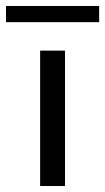

<svg xmlns="http://www.w3.org/2000/svg" viewBox="-59 -621 351 641"><path d="M75 0V-452H158V0ZM-39 -547V-601H272V-547Z"/></svg>

Font: Belleza
Style: Regular
Weight: 400
Designer: Eduardo Rodriguez Tunni
Foundry: Eduardo Rodriguez Tunni
Version: Version 1.003; ttfautohint (v1.8.4.7-5d5b)